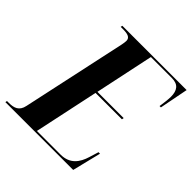

<svg xmlns="http://www.w3.org/2000/svg" viewBox="-221 -859 1003 1003"><g transform="rotate(45 280.5 -357.0)"><path d="M-32 0H469L508 -159H497L481 -107C465 -54 434 -10 366 -10H191L267 -367H462L464 -378H270L339 -704H494C542 -704 560 -677 560 -631C560 -611 555 -575 552 -555H562L593 -714H118L116 -704H132C167 -704 189 -698 189 -673C189 -665 187 -654 185 -643L60 -64C51 -19 21 -10 -16 -10H-30Z"/></g></svg>

Font: Noto Serif Display Condensed
Style: Bold Italic
Weight: 700
Width: 3
Italic angle: -12°
Designer: Monotype Design Team
Foundry: Monotype Imaging Inc.
Version: Version 2.009